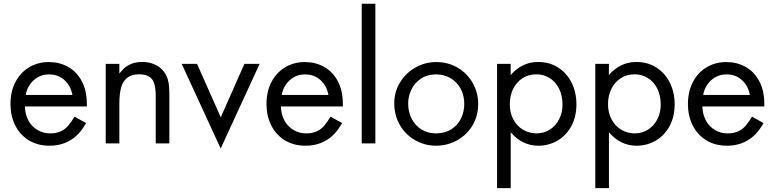

<svg xmlns="http://www.w3.org/2000/svg" viewBox="-20 -749 4047 1003"><path d="M34.7 -205.1Q34.7 -271 60.8 -320.8Q86.9 -370.6 132.6 -397.7Q178.2 -424.8 235.8 -424.8Q289.6 -424.8 334.5 -400.4Q379.4 -376 406.5 -326.4Q433.6 -276.9 433.6 -205.6V-192.9H109.9Q111.8 -150.4 128.4 -119.4Q145 -88.4 175.3 -70.3Q205.1 -52.2 241.7 -52.2Q274.9 -52.2 297.9 -63.2Q320.8 -74.2 336.2 -92.3Q351.6 -110.4 369.6 -139.6L429.7 -106Q404.3 -62 378.4 -39.1Q320.8 12.2 239.3 12.2Q175.3 12.2 128.9 -17.1Q82.5 -46.4 58.6 -95.9Q34.7 -145.5 34.7 -205.1ZM114.3 -252.9H358.4Q352.1 -286.6 334.5 -311Q297.9 -360.4 236.8 -360.4Q172.9 -360.4 134.8 -305.2Q119.1 -282.2 114.3 -252.9Z M532.2 -415.5H603.5V-365.2Q623.5 -389.6 638.7 -400.4Q673.3 -425.3 722.7 -425.3Q775.4 -425.3 812.5 -397.9Q849.6 -370.6 859.9 -320.3Q864.7 -297.4 864.7 -257.8V0H793.5V-245.6Q793.5 -286.6 786.1 -311.3Q778.8 -335.9 759.8 -348.4Q740.7 -360.8 706.5 -360.8Q666.5 -360.8 643.8 -342.3Q621.1 -323.7 612.3 -290.5Q603.5 -257.3 603.5 -207.5V0H532.2Z M929.2 -415.5H1009.3L1133.3 -136.2L1256.8 -415.5H1336.4L1132.8 26.9Z M1372.1 -205.1Q1372.1 -271 1398.2 -320.8Q1424.3 -370.6 1470 -397.7Q1515.6 -424.8 1573.2 -424.8Q1627 -424.8 1671.9 -400.4Q1716.8 -376 1743.9 -326.4Q1771 -276.9 1771 -205.6V-192.9H1447.3Q1449.2 -150.4 1465.8 -119.4Q1482.4 -88.4 1512.7 -70.3Q1542.5 -52.2 1579.1 -52.2Q1612.3 -52.2 1635.3 -63.2Q1658.2 -74.2 1673.6 -92.3Q1689 -110.4 1707 -139.6L1767.1 -106Q1741.7 -62 1715.8 -39.1Q1658.2 12.2 1576.7 12.2Q1512.7 12.2 1466.3 -17.1Q1419.9 -46.4 1396 -95.9Q1372.1 -145.5 1372.1 -205.1ZM1451.7 -252.9H1695.8Q1689.5 -286.6 1671.9 -311Q1635.3 -360.4 1574.2 -360.4Q1510.3 -360.4 1472.2 -305.2Q1456.5 -282.2 1451.7 -252.9Z M1940.9 0H1869.6V-729.5H1940.9Z M2069.8 -318.4Q2099.6 -367.7 2150.1 -396.2Q2200.7 -424.8 2258.8 -424.8Q2322.3 -424.8 2372.3 -394.5Q2422.4 -364.3 2450.2 -314Q2478 -263.7 2478 -206.5Q2478 -142.1 2447.5 -92.3Q2417 -42.5 2366.2 -15.1Q2315.4 12.2 2257.3 12.2Q2197.3 12.2 2145 -18.8Q2092.8 -49.8 2064.9 -103.5Q2039.6 -150.9 2039.6 -210Q2039.6 -269 2069.8 -318.4ZM2131.8 -126.5Q2150.9 -90.8 2183.8 -71.5Q2216.8 -52.2 2256.8 -52.2Q2303.7 -52.2 2337.4 -73.5Q2371.1 -94.7 2388.2 -129.9Q2405.3 -165 2405.3 -206.1Q2405.3 -252 2385.7 -286.9Q2366.2 -321.8 2332.8 -341.1Q2299.3 -360.4 2258.3 -360.4Q2212.9 -360.4 2179.7 -338.6Q2146.5 -316.9 2129.4 -282Q2112.3 -247.1 2112.3 -208.5Q2112.3 -161.6 2131.8 -126.5Z M2647.9 -415.5 2647.5 -356.9Q2707 -425.3 2791 -425.3Q2851.1 -425.3 2896.5 -395.8Q2941.9 -366.2 2966.6 -315.9Q2991.2 -265.6 2991.2 -205.1Q2991.2 -137.7 2963.6 -88.4Q2936 -39.1 2890.6 -13.4Q2845.2 12.2 2793 12.2Q2707.5 12.2 2647.9 -58.1V233.9H2576.7V-415.5ZM2662.6 -123.5Q2681.6 -88.9 2713.6 -70.6Q2745.6 -52.2 2782.2 -52.2Q2821.8 -52.2 2853 -72.5Q2884.3 -92.8 2901.4 -127.2Q2918.5 -161.6 2918.5 -202.6Q2918.5 -250.5 2900.1 -286.6Q2881.8 -322.8 2850.6 -341.8Q2819.3 -360.8 2782.2 -360.8Q2739.7 -360.8 2708.3 -339.6Q2676.8 -318.4 2659.9 -283Q2643.1 -247.6 2643.1 -205.1Q2643.1 -158.2 2662.6 -123.5Z M3161.1 -415.5 3160.6 -356.9Q3220.2 -425.3 3304.2 -425.3Q3364.3 -425.3 3409.7 -395.8Q3455.1 -366.2 3479.7 -315.9Q3504.4 -265.6 3504.4 -205.1Q3504.4 -137.7 3476.8 -88.4Q3449.2 -39.1 3403.8 -13.4Q3358.4 12.2 3306.2 12.2Q3220.7 12.2 3161.1 -58.1V233.9H3089.8V-415.5ZM3175.8 -123.5Q3194.8 -88.9 3226.8 -70.6Q3258.8 -52.2 3295.4 -52.2Q3335 -52.2 3366.2 -72.5Q3397.5 -92.8 3414.6 -127.2Q3431.6 -161.6 3431.6 -202.6Q3431.6 -250.5 3413.3 -286.6Q3395 -322.8 3363.8 -341.8Q3332.5 -360.8 3295.4 -360.8Q3252.9 -360.8 3221.4 -339.6Q3189.9 -318.4 3173.1 -283Q3156.2 -247.6 3156.2 -205.1Q3156.2 -158.2 3175.8 -123.5Z M3573.7 -205.1Q3573.7 -271 3599.9 -320.8Q3626 -370.6 3671.6 -397.7Q3717.3 -424.8 3774.9 -424.8Q3828.6 -424.8 3873.5 -400.4Q3918.5 -376 3945.6 -326.4Q3972.7 -276.9 3972.7 -205.6V-192.9H3648.9Q3650.9 -150.4 3667.5 -119.4Q3684.1 -88.4 3714.4 -70.3Q3744.1 -52.2 3780.8 -52.2Q3814 -52.2 3836.9 -63.2Q3859.9 -74.2 3875.2 -92.3Q3890.6 -110.4 3908.7 -139.6L3968.8 -106Q3943.4 -62 3917.5 -39.1Q3859.9 12.2 3778.3 12.2Q3714.4 12.2 3668 -17.1Q3621.6 -46.4 3597.7 -95.9Q3573.7 -145.5 3573.7 -205.1ZM3653.3 -252.9H3897.5Q3891.1 -286.6 3873.5 -311Q3836.9 -360.4 3775.9 -360.4Q3711.9 -360.4 3673.8 -305.2Q3658.2 -282.2 3653.3 -252.9Z"/></svg>

Font: NMS Futura Pro Book
Style: Regular
Weight: 400
Designer: Blend3rman
Version: Version 0.1